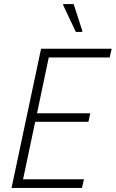

<svg xmlns="http://www.w3.org/2000/svg" viewBox="-20 -929 572 949"><path d="M37 0 183 -688H532L522 -645H221L163 -369H426L417 -327H154L94 -43H395L385 0ZM355 -771 292 -904 293 -909H344L387 -776L386 -771Z"/></svg>

Font: Saira SemiCondensed ExtraLight
Style: Italic
Weight: 250
Width: 4
Italic angle: -12°
Designer: Hector Gatti with collaboration of the Omnibus-Type team
Foundry: Omnibus-Type
Version: Version 1.101